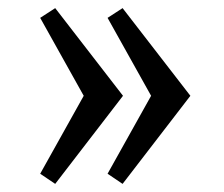

<svg xmlns="http://www.w3.org/2000/svg" viewBox="-20 -488 553 473"><path d="M116 -35 79 -60 203 -282V-222L79 -444L116 -468L283 -252ZM282 -35 245 -60 369 -282V-222L245 -444L282 -468L449 -252Z"/></svg>

Font: Andada Pro
Style: Regular
Weight: 400
Designer: Carolina Giovagnoli
Foundry: Huerta Tipografica
Version: Version 3.003